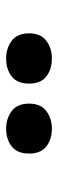

<svg xmlns="http://www.w3.org/2000/svg" viewBox="204 -1012 193 642"><g transform="rotate(-90 301.0 -690.5)"><path d="M109 -690Q109 -730 133 -748.5Q157 -767 192 -767Q226 -767 251 -748.5Q276 -730 276 -690Q276 -651 251 -632.5Q226 -614 192 -614Q157 -614 133 -632.5Q109 -651 109 -690ZM343 -690Q343 -730 367 -748.5Q391 -767 427 -767Q461 -767 486 -748.5Q511 -730 511 -690Q511 -651 486 -632.5Q461 -614 427 -614Q391 -614 367 -632.5Q343 -651 343 -690Z"/></g></svg>

Font: Noto Sans Cherokee Black
Style: Regular
Weight: 900
Designer: Monotype Design Team
Foundry: Monotype Imaging Inc.
Version: Version 2.001; ttfautohint (v1.8.4.7-5d5b)